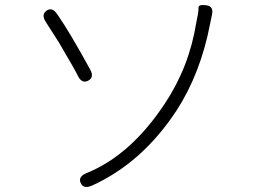

<svg xmlns="http://www.w3.org/2000/svg" viewBox="-20 -731 1040 764"><path d="M345 8Q312 22 301 -3Q290 -28 324 -42Q500 -113 636 -319Q733 -465 761 -641Q764 -659 768 -677Q770 -689 770 -701.5Q770 -714 801 -710Q832 -706 823 -670Q819 -653 816 -636Q778 -439 683 -292Q546 -83 345 8ZM331 -410Q306 -397 290 -429Q278 -454 233 -530Q224 -546 215 -561L162 -644Q143 -674 166 -689Q188 -704 208 -674Q257 -604 339 -454Q356 -423 331 -410Z"/></svg>

Font: Resource Han Rounded CN Light
Style: Regular
Weight: 300
Designer: Cyano Hao (round all glyphs); Ryoko NISHIZUKA 西塚涼子 (kana, bopomofo & ideographs); Paul D. Hunt (Latin, Greek & Cyrillic)
Foundry: Cyano Hao
Version: 0.990